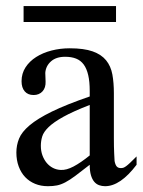

<svg xmlns="http://www.w3.org/2000/svg" viewBox="-20 -624 484 652"><path d="M443.8 -64.5Q388.7 8.3 336.9 8.3Q326.2 8.3 316.7 4.9Q307.1 1.5 300 -6.8Q293 -15.1 288.8 -29.1Q284.7 -43 284.7 -64.5Q255.4 -41.5 236.1 -27.1Q216.8 -12.7 201.9 -4.9Q187 2.9 173.6 5.6Q160.2 8.3 142.6 8.3Q118.7 8.3 99.1 0.2Q79.6 -7.8 65.4 -22.7Q51.3 -37.6 43.5 -58.8Q35.6 -80.1 35.6 -106Q35.6 -130.9 44.7 -153.3Q53.7 -175.8 80.6 -198.5Q107.4 -221.2 156.2 -245.1Q205.1 -269 284.7 -296.4V-314.9Q284.7 -347.2 279.5 -369.1Q274.4 -391.1 264.2 -405Q253.9 -418.9 238.3 -425Q222.7 -431.2 201.2 -431.2Q170.4 -431.2 152.8 -415.3Q135.3 -399.4 133.8 -376.5L134.8 -347.2Q135.7 -326.2 124.3 -313.7Q112.8 -301.3 94.2 -301.3Q74.7 -301.3 64 -313.7Q53.2 -326.2 53.2 -348.1Q53.2 -374.5 66.7 -395.3Q80.1 -416 102.8 -430.4Q125.5 -444.8 155 -452.4Q184.6 -460 216.8 -460Q265.1 -460 294.7 -449.5Q324.2 -439 340.3 -419.2Q356.4 -399.4 361.6 -371.1Q366.7 -342.8 366.7 -307.6V-155.3Q366.7 -124 367.7 -104Q368.7 -84 369.1 -77.1Q371.6 -64 376.5 -58.6Q381.3 -53.2 390.6 -53.2Q395 -53.2 398.9 -54.4Q402.8 -55.7 408.2 -59.6Q413.6 -63.5 421.9 -71.3Q430.2 -79.1 443.8 -92.8ZM284.7 -267.6Q228 -245.6 195.1 -227.3Q162.1 -209 145 -192.4Q127.9 -175.8 123.3 -160.4Q118.7 -145 118.7 -128.9Q118.7 -111.3 124 -96.7Q129.4 -82 138.4 -71Q147.5 -60.1 159.9 -53.7Q172.4 -47.4 186.5 -46.9Q205.6 -45.9 229.7 -58.6Q253.9 -71.3 284.7 -96.2ZM60.1 -549.3V-603.5H374V-549.3Z"/></svg>

Font: Doulos SIL Compact
Style: Regular
Weight: 400
Designer: Walt Agee, Victor Gaultney, Peter Martin, Debbi Hosken
Foundry: SIL International
Version: Version 4.110; 2011; Maintenance release ; LnSpcTght